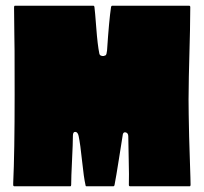

<svg xmlns="http://www.w3.org/2000/svg" viewBox="-20 -649 712 669"><path d="M637 -302Q637 -287 637.5 -250.5Q638 -214 639 -173Q640 -132 641.5 -93.5Q643 -55 643.5 -30Q644 -5 644 -5Q644 0 641 0H433Q429 0 429 -5Q430 -36 428.5 -93Q427 -150 427 -174Q427 -186 417 -188Q410 -189 408 -181Q403 -150 394 -92.5Q385 -35 379 -4Q378 0 375 0H281Q278 0 278 -4Q272 -30 266 -88Q260 -146 254 -175Q251 -189 242.5 -189.5Q234 -190 234 -176Q234 -151 231 -90.5Q228 -30 228 -5Q228 0 225 0H30Q26 0 26 -5V-11Q31 -117 31 -319Q31 -521 30 -525Q29 -579 29 -622Q29 -623 29 -624Q29 -629 32 -629H306Q308 -629 309 -625Q311 -611 315.5 -551.5Q320 -492 326 -463Q327 -457 332 -455Q337 -453 342 -454Q343 -455 345 -455Q348 -456 349 -457Q350 -458 351 -461.5Q352 -465 353 -473Q360 -579 367 -625Q368 -629 371 -629H639Q643 -629 643 -624Q643 -588 642 -543.5Q641 -499 640 -463Q639 -427 638 -382Q637 -337 637 -302Z"/></svg>

Font: Cubao Free 
Style: Regular
Weight: 400
Designer: Aaron Amar
Version: Version 001.001